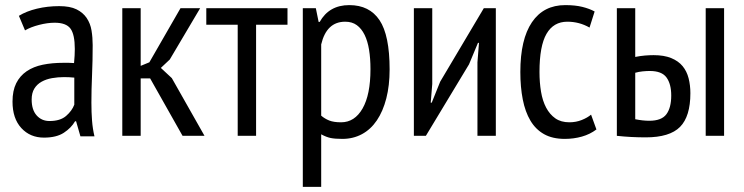

<svg xmlns="http://www.w3.org/2000/svg" viewBox="-20 -532 2915 752"><path d="M54 -470Q83 -488 124.5 -498Q166 -508 212 -508Q254 -508 279.5 -495.5Q305 -483 319.5 -461.5Q334 -440 338.5 -412.5Q343 -385 343 -355Q343 -295 340.5 -238Q338 -181 338 -130Q338 -92 340.5 -59.5Q343 -27 350 2H295L278 -57H274Q259 -31 230 -12Q201 7 152 7Q98 7 63.5 -30.5Q29 -68 29 -134Q29 -177 43.5 -206Q58 -235 84.5 -253Q111 -271 147.5 -278.5Q184 -286 229 -286Q239 -286 249 -286Q259 -286 270 -285Q273 -316 273 -340Q273 -397 256 -420Q239 -443 194 -443Q166 -443 133 -434.5Q100 -426 78 -413ZM271 -228Q261 -229 251 -229.5Q241 -230 231 -230Q207 -230 184 -226Q161 -222 143 -212Q125 -202 114.5 -185Q104 -168 104 -142Q104 -102 123.5 -80Q143 -58 174 -58Q216 -58 239 -78Q262 -98 271 -122Z M568 -225H531V0H459V-500H531V-274L565 -288L687 -500H764L645 -299L610 -266L653 -226L781 0H695Z M1106 -435H983V0H911V-435H788V-500H1106Z M1166 -500H1217L1228 -446H1232Q1269 -512 1348 -512Q1427 -512 1466.5 -453Q1506 -394 1506 -260Q1506 -197 1493 -146.5Q1480 -96 1456 -60.5Q1432 -25 1397.5 -6.5Q1363 12 1321 12Q1292 12 1275 8.5Q1258 5 1238 -6V200H1166ZM1238 -79Q1252 -67 1269.5 -60Q1287 -53 1316 -53Q1369 -53 1400 -107Q1431 -161 1431 -261Q1431 -303 1425.5 -337Q1420 -371 1408 -395.5Q1396 -420 1377.5 -433.5Q1359 -447 1332 -447Q1259 -447 1238 -358Z M1850 -288 1856 -364H1852L1817 -280L1648 0H1601V-500H1673V-203L1667 -130H1671L1704 -212L1875 -500H1922V0H1850Z M2316 -25Q2291 -6 2259 3Q2227 12 2192 12Q2144 12 2111 -6.5Q2078 -25 2057.5 -59.5Q2037 -94 2027.5 -142.5Q2018 -191 2018 -250Q2018 -378 2063.5 -445Q2109 -512 2194 -512Q2233 -512 2261 -505Q2289 -498 2309 -487L2289 -424Q2249 -447 2202 -447Q2148 -447 2120.5 -399.5Q2093 -352 2093 -250Q2093 -209 2099 -173Q2105 -137 2119 -110.5Q2133 -84 2155 -68.5Q2177 -53 2210 -53Q2236 -53 2258.5 -62Q2281 -71 2295 -83Z M2468 -65Q2498 -59 2523 -59Q2571 -59 2590 -84.5Q2609 -110 2609 -158Q2609 -203 2590.5 -228.5Q2572 -254 2525 -254Q2512 -254 2497 -252.5Q2482 -251 2468 -247ZM2468 -309Q2488 -313 2506 -314.5Q2524 -316 2540 -316Q2581 -316 2609 -304.5Q2637 -293 2653.5 -273Q2670 -253 2677 -225.5Q2684 -198 2684 -167Q2684 -76 2643.5 -35Q2603 6 2509 6Q2451 6 2396 0V-500H2468ZM2744 -500H2816V0H2744Z"/></svg>

Font: PT Sans Narrow
Style: Regular
Weight: 400
Width: 3
Designer: A.Korolkova, O.Umpeleva, V.Yefimov
Foundry: ParaType Ltd
Version: Version 2.003W OFL